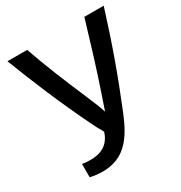

<svg xmlns="http://www.w3.org/2000/svg" viewBox="-166 -814 891 945"><g transform="rotate(-30 279.5 -341.5)"><path d="M76 3V-73C90 -70 107 -69 124 -69C193 -69 232 -100 250 -156C238 -176 226 -198 216 -219C136 -382 66 -551 11 -694H123C159 -589 208 -470 259 -351C272 -321 294 -269 303 -239L340 -348C368 -430 415 -582 448 -694H558C499 -505 446 -358 377 -189C330 -73 272 11 147 11C124 11 99 8 76 3Z"/></g></svg>

Font: Repo Medium
Style: Regular
Weight: 500
Designer: Stefan Peev
Foundry: Context Ltd
Version: Version 1.502